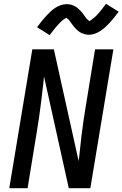

<svg xmlns="http://www.w3.org/2000/svg" viewBox="-20 -996 648 1016"><path d="M29 0 151 -735H265L396 -144Q397 -150 397.5 -155Q398 -160 399 -165L411 -276Q416 -317 422 -358.5Q428 -400 435 -441L483 -735H580L458 0H344L213 -591Q212 -585 211.5 -580Q211 -575 211 -570L198 -459Q193 -418 187 -376.5Q181 -335 174 -294L126 0ZM243 -810 176 -852Q189 -870 201 -884.5Q213 -899 224 -911Q235 -923 246 -933.5Q257 -944 271 -953.5Q285 -963 301 -968.5Q317 -974 333 -974Q338 -974 343 -973.5Q348 -973 353 -972Q358 -971 363 -969Q368 -967 372.5 -965Q377 -963 381 -960.5Q385 -958 388.5 -955Q392 -952 396 -948.5Q400 -945 403.5 -941.5Q407 -938 410 -934.5Q413 -931 416 -927.5Q419 -924 421 -921Q423 -918 426.5 -913Q430 -908 433.5 -903.5Q437 -899 439.5 -896Q442 -893 446.5 -890Q451 -887 451 -884Q451 -884 451 -884Q451 -884 451 -884Q451 -884 451 -884Q451 -884 451 -884Q452 -884 456 -886Q460 -888 463 -890.5Q466 -893 470.5 -896.5Q475 -900 477 -901.5Q479 -903 481 -905Q483 -907 485.5 -909Q488 -911 490 -913.5Q492 -916 494.5 -918.5Q497 -921 499.5 -924Q502 -927 505 -930Q508 -933 510.5 -936.5Q513 -940 516 -943.5Q519 -947 522 -951Q525 -955 528 -959Q531 -963 534.5 -967.5Q538 -972 541 -976L608 -934Q595 -916 583 -901.5Q571 -887 560 -875Q549 -863 538 -853Q527 -843 513 -833.5Q499 -824 483 -818Q467 -812 451 -812Q446 -812 440.5 -812.5Q435 -813 430.5 -814.5Q426 -816 421 -817.5Q416 -819 411.5 -821Q407 -823 403 -825.5Q399 -828 395.5 -831Q392 -834 388 -837.5Q384 -841 380.5 -844.5Q377 -848 374 -851.5Q371 -855 368 -859Q365 -863 363 -865.5Q361 -868 357.5 -873Q354 -878 350.5 -882.5Q347 -887 344.5 -890.5Q342 -894 337.5 -896.5Q333 -899 333 -902Q333 -902 333 -902Q333 -902 333 -902Q333 -902 333 -902Q333 -902 333 -902Q332 -902 328 -900Q324 -898 321 -896Q318 -894 313.5 -890.5Q309 -887 307 -885Q305 -883 303 -881Q301 -879 298.5 -877Q296 -875 294 -872.5Q292 -870 289.5 -867.5Q287 -865 284.5 -862Q282 -859 279 -856Q276 -853 273.5 -849.5Q271 -846 268 -842.5Q265 -839 262 -835Q259 -831 256 -827Q253 -823 249.5 -819Q246 -815 243 -810Z"/></svg>

Font: Iosevka SS04 Md Ex Obl
Style: Regular
Weight: 500
Width: 7
Italic angle: -9°
Monospace: yes
Designer: Belleve Invis
Foundry: Belleve Invis
Version: Version 19.0.0; ttfautohint (v1.8.4)